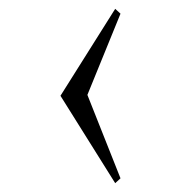

<svg xmlns="http://www.w3.org/2000/svg" viewBox="-20 -444 429 435"><path d="M241 -29 253 -40 178 -229 253 -413 241 -424 117 -227Z"/></svg>

Font: Cantique Normal
Style: Regular
Weight: 400
Designer: Sébastien Hayez
Foundry: Sébastien Hayez & Ariel Martín Pérez
Version: Version 1.000;hotconv 1.0.109;makeotfexe 2.5.65596